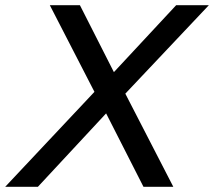

<svg xmlns="http://www.w3.org/2000/svg" viewBox="-75 -720 825 740"><path d="M-55 0 289 -366 117 -700H233L364 -442L604 -700H730L408 -359L593 0H478L334 -283L71 0Z"/></svg>

Font: Red Hat Display Medium
Style: Italic
Weight: 500
Italic angle: -12°
Designer: Pentagram, MCKL
Foundry: Pentagram, MCKL
Version: Version 1.023; ttfautohint (v1.8.3)